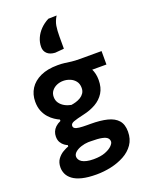

<svg xmlns="http://www.w3.org/2000/svg" viewBox="-181 -889 909 1182"><g transform="rotate(-20 273.5 -298.0)"><path d="M241 204Q185 204 147 194.5Q109 185 86.8 168.2Q64.5 151.5 55 130.8Q45.5 110 45.5 88.5Q45.5 55 61.5 33.2Q77.5 11.5 98.8 -0.8Q120 -13 135 -18V-27Q127 -29.5 115 -38Q103 -46.5 93.5 -61.8Q84 -77 84 -100.5Q84 -117 90 -132Q96 -147 109.2 -159.8Q122.5 -172.5 143.5 -182V-191Q129.5 -197 111.5 -208.8Q93.5 -220.5 76.8 -239Q60 -257.5 49 -284Q38 -310.5 38 -346Q38 -393.5 61.5 -430.5Q85 -467.5 131 -489Q177 -510.5 244.5 -510.5Q271 -510.5 291 -507.8Q311 -505 332.5 -502.2Q354 -499.5 386 -499.5H528.5V-411.5Q481 -411.5 437 -411.5Q393 -411.5 347.5 -411.5L381.5 -467.5Q417.5 -446.5 434.2 -414Q451 -381.5 451 -339Q451 -289 429.8 -255Q408.5 -221 372 -200.2Q335.5 -179.5 289 -169.5Q244 -159.5 222.5 -151.5Q201 -143.5 201 -128.5Q201 -117.5 210 -111.8Q219 -106 238.8 -103.8Q258.5 -101.5 290 -101.5H310.5Q376 -101.5 420.8 -90.2Q465.5 -79 488.8 -52.2Q512 -25.5 512 21.5Q512 70.5 488 105.2Q464 140 423.8 161.8Q383.5 183.5 336 193.8Q288.5 204 241 204ZM256 109.5Q302 109.5 332.2 97.8Q362.5 86 377.8 70.5Q393 55 393 43.5Q393 30 383.5 20Q374 10 348.8 4.8Q323.5 -0.5 275.5 -0.5H259Q236 0.5 212.8 8Q189.5 15.5 174 28.5Q158.5 41.5 158.5 58Q158.5 67.5 164 77Q169.5 86.5 181 93.8Q192.5 101 211.2 105.2Q230 109.5 256 109.5ZM241 -251.5Q255 -253.5 271.5 -258.2Q288 -263 302.8 -272Q317.5 -281 326.8 -295Q336 -309 336 -328.5Q336 -356 322 -373.5Q308 -391 286.8 -399.5Q265.5 -408 243.5 -408Q221 -408 201 -399.5Q181 -391 168 -374.5Q155 -358 155 -334.5Q155 -311 167.2 -294Q179.5 -277 199 -266.2Q218.5 -255.5 241 -251.5ZM257 -587.5Q223 -589.5 205.2 -606.5Q187.5 -623.5 187.5 -650Q187.5 -680 199.8 -707.8Q212 -735.5 234.5 -758.8Q257 -782 288.5 -798.5L343.5 -800Q325 -770.5 320.2 -741Q315.5 -711.5 315.5 -673Q315.5 -653 315.5 -632.8Q315.5 -612.5 315.5 -592.5Z"/></g></svg>

Font: Commissioner Thin SemiBold
Style: Regular
Weight: 600
Version: Version 1.000